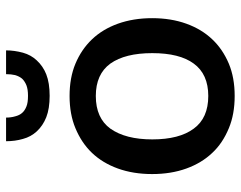

<svg xmlns="http://www.w3.org/2000/svg" viewBox="-98 -662 768 611"><g transform="rotate(-90 285.5 -356.0)"><path d="M388.7 -499.5Q434.1 -480.5 466.3 -446.8Q498.5 -413.1 516.1 -364.3Q533.7 -314.9 533.7 -255.4Q533.7 -195.3 516.1 -146.5Q498.5 -97.7 466.3 -64Q435.1 -30.8 388.7 -11.2Q344.2 7.3 286.1 7.3Q228 7.3 183.6 -11.2Q135.3 -31.2 105 -64Q72.8 -97.7 55.2 -146.5Q37.6 -195.3 37.6 -255.4Q37.6 -315.4 55.2 -364.3Q72.8 -413.1 105 -446.8Q136.7 -480 183.6 -499.5Q228 -518.1 286.1 -518.1Q344.2 -518.1 388.7 -499.5ZM286.1 -76.7Q355.5 -76.7 389.2 -123Q422.4 -168 422.4 -254.9Q422.4 -341.3 389.2 -388.2Q355.5 -434.6 286.1 -434.6Q215.8 -434.6 182.1 -388.2Q147.9 -339.8 147.9 -254.9Q147.9 -168.9 182.1 -123Q215.8 -76.7 286.1 -76.7ZM218.3 -592.3Q191.4 -603 173.3 -622.6Q156.2 -641.1 149.4 -666.5Q142.1 -691.4 142.1 -720.2H217.3Q217.3 -704.6 221.2 -691.4Q224.6 -677.7 231.9 -669.4Q239.3 -660.6 252.9 -655.3Q264.6 -650.4 286.6 -650.4Q307.1 -650.4 319.8 -655.3Q333 -660.6 341.3 -669.4Q348.6 -678.2 352.5 -691.4Q355.5 -704.1 355.5 -720.2H431.2Q431.2 -694.3 423.8 -666.5Q416.5 -640.6 399.4 -622.6Q380.9 -602.5 355 -592.3Q327.6 -581.5 286.6 -581.5Q245.6 -581.5 218.3 -592.3Z"/></g></svg>

Font: Lato-SemiBold
Style: Regular
Weight: 500
Designer: Lukasz Dziedzic with Adam Twardoch and Botio Nikoltchev
Foundry: tyPoland Lukasz Dziedzic
Version: ""